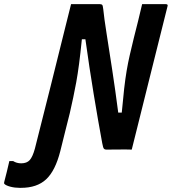

<svg xmlns="http://www.w3.org/2000/svg" viewBox="-168 -720 827 924"><path d="M-66 66Q-39 66 -25 50.5Q-11 35 0 -5L4 -21Q40 -163 75.5 -304.5Q111 -446 146 -588Q153 -616 160 -644Q167 -672 174 -700H313Q321 -700 324 -696.5Q327 -693 329 -675Q333 -634 345 -558Q357 -482 372 -384Q387 -286 401 -178H418Q424 -245 429.5 -293Q435 -341 441.5 -379.5Q448 -418 456.5 -455Q465 -492 476 -537Q487 -578 496.5 -618.5Q506 -659 516 -700H630Q642 -700 638 -689Q603 -547 567 -405Q531 -263 496 -120L466 0Q440 -1 404.5 -0.5Q369 0 343 0Q336 0 332 -4.5Q328 -9 324 -31Q304 -139 283 -266.5Q262 -394 243 -531H226Q219 -462 212.5 -412.5Q206 -363 199 -324.5Q192 -286 184.5 -251Q177 -216 168 -176Q157 -133 146 -88.5Q135 -44 124 0L122 8Q98 102 54 143Q10 184 -67 184H-74Q-97 184 -118 178.5Q-139 173 -147 165Q-149 163 -148 157Q-141 131 -135 106Q-129 81 -123 55H-105Q-88 66 -66 66Z"/></svg>

Font: Recursive Mn Lnr St SmB
Style: Italic
Weight: 600
Italic angle: -15°
Monospace: yes
Version: Version 1.079;hotconv 1.0.112;makeotfexe 2.5.65598; ttfautoh